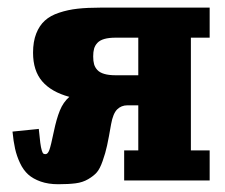

<svg xmlns="http://www.w3.org/2000/svg" viewBox="-20 -469 584 499"><path d="M524.9 -449.2V-371.1H476.1V-78.1H524.9V0H302.7V-78.1H339.4V-195.3H311.3Q295.2 -195.3 284.4 -184.6Q273.7 -173.8 268.8 -146.5Q262.5 -110.1 258.3 -90.8Q254.2 -71.5 246.8 -50.7Q239.5 -29.8 231.4 -20.8Q223.4 -11.7 209.1 -3.3Q194.8 5.1 176.6 7.4Q158.4 9.8 131.3 9.8Q105.5 9.8 85.7 2.8Q65.9 -4.2 53.2 -15.6Q40.5 -27.1 32 -45.3Q23.4 -63.5 19.2 -82.5Q14.9 -101.6 12.5 -127L80.8 -134Q83 -110.6 84.7 -97.9Q86.4 -85.2 88.5 -78.4Q90.6 -71.5 92.5 -69.9Q94.5 -68.4 98.4 -68.4Q104.2 -68.4 108.3 -79.3Q112.3 -90.3 119.9 -127Q126.7 -159.9 135.5 -181.6Q144.3 -203.4 160.2 -217.3Q113.3 -230 89.6 -257.7Q65.9 -285.4 65.9 -332Q65.9 -360.8 74.1 -381.7Q82.3 -402.6 96.6 -415.5Q110.8 -428.5 133.7 -436Q156.5 -443.6 181.9 -446.4Q207.3 -449.2 241.7 -449.2ZM339.4 -371.1H280.8Q262.9 -371.1 251.1 -367.7Q239.3 -364.3 233 -357.4Q226.8 -350.6 224.5 -342.4Q222.2 -334.2 222.2 -322.3Q222.2 -310.3 224.5 -302.1Q226.8 -293.9 233 -287.1Q239.3 -280.3 251.1 -276.9Q262.9 -273.4 280.8 -273.4H339.4Z"/></svg>

Font: Orelega One
Style: Regular
Weight: 400
Version: Version 1.1 ; ttfautohint (v1.8.3)